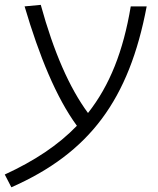

<svg xmlns="http://www.w3.org/2000/svg" viewBox="-47 -544 653 794"><path d="M0 230.5C323.7 87.9 486.8 -132.3 559.6 -517.6H493.7C462.9 -332.5 406.7 -190.4 316.9 -76.7C240.2 -180.7 175.3 -328.6 121.6 -523.9L54.7 -517.6C115.2 -312.5 185.5 -140.6 271 -23.9C193.8 56.2 95.7 121.1 -27.3 177.7Z"/></svg>

Font: Cascadia Mono PL Light
Style: Italic
Weight: 300
Italic angle: -10°
Monospace: yes
Designer: Aaron Bell
Foundry: Saja Typeworks
Version: Version 2404.023